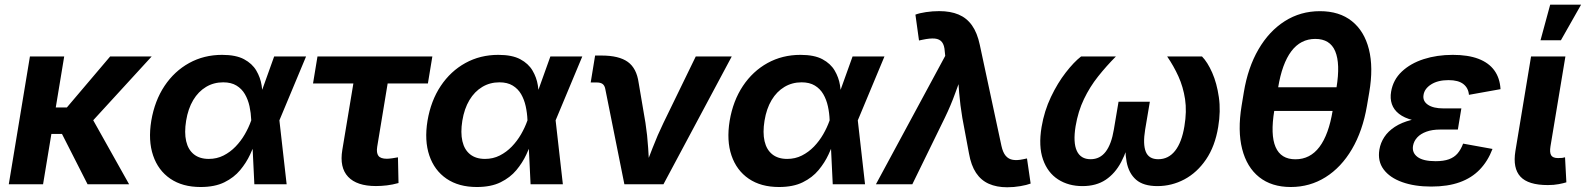

<svg xmlns="http://www.w3.org/2000/svg" viewBox="-20 -787 6773 820"><path d="M254.2 -545.9 163.9 0H17.5L107.8 -545.9ZM627.8 -545.9 324.5 -214.9H162.1L180.6 -327.9H265.5L450.5 -545.9ZM354 0 242 -220.3 365.7 -295.6 531.4 0Z M836.7 11.7Q759.5 11.7 707.5 -23.7Q655.5 -59.2 633.9 -122.9Q612.2 -186.6 626.1 -271.3Q640.6 -356.8 682.6 -419.9Q724.7 -483 788 -517.9Q851.2 -552.7 928.6 -552.7Q987.4 -552.7 1022.2 -534.1Q1057.1 -515.4 1074.5 -485.8Q1091.9 -456.3 1097.3 -422.9Q1102.8 -389.6 1103 -360.5H1150.6L1173.1 -274.4L1204.2 0H1066.3L1053 -274.4Q1051.8 -304.5 1045.6 -333.2Q1039.3 -361.8 1025.9 -384.9Q1012.5 -407.9 989.9 -421.6Q967.3 -435.4 933.3 -435.4Q892.6 -435.4 859.9 -415.7Q827.1 -396.1 805.2 -359.6Q783.3 -323 774.9 -271.4Q766.7 -220.7 775.1 -184.1Q783.5 -147.5 808.1 -127.9Q832.7 -108.3 871.7 -108.3Q906 -108.3 934.6 -122.8Q963.2 -137.3 986 -160.9Q1008.9 -184.6 1025.6 -213.5Q1042.3 -242.5 1052.5 -271.5L1150.9 -545.9H1287.2L1172.6 -271.5L1122.6 -191H1075.2Q1064.3 -161.9 1048.2 -127.1Q1032 -92.2 1005.7 -60.5Q979.4 -28.8 938.5 -8.6Q897.5 11.7 836.7 11.7Z M1585.6 7.6Q1503.9 7.6 1466.7 -32Q1429.4 -71.6 1442 -146.9L1489.2 -430.6H1316.9L1335.9 -545.9H1826.5L1807.5 -430.6H1635.6L1590.9 -159.8Q1586.9 -134.2 1596.1 -121.6Q1605.4 -109 1632.1 -109Q1640.6 -109 1655.9 -111.1Q1671.2 -113.2 1679.6 -115.1L1682 -5.3Q1657 1.7 1632.5 4.7Q1608.1 7.6 1585.6 7.6Z M2016.3 11.7Q1939.2 11.7 1887.2 -23.7Q1835.2 -59.2 1813.6 -122.9Q1791.9 -186.6 1805.8 -271.3Q1820.2 -356.8 1862.3 -419.9Q1904.4 -483 1967.7 -517.9Q2030.9 -552.7 2108.3 -552.7Q2167.1 -552.7 2201.9 -534.1Q2236.8 -515.4 2254.2 -485.8Q2271.6 -456.3 2277 -422.9Q2282.5 -389.6 2282.7 -360.5H2330.3L2352.8 -274.4L2383.9 0H2246L2232.7 -274.4Q2231.5 -304.5 2225.2 -333.2Q2218.9 -361.8 2205.6 -384.9Q2192.2 -407.9 2169.6 -421.6Q2147 -435.4 2113 -435.4Q2072.3 -435.4 2039.6 -415.7Q2006.8 -396.1 1984.9 -359.6Q1962.9 -323 1954.5 -271.4Q1946.4 -220.7 1954.8 -184.1Q1963.2 -147.5 1987.8 -127.9Q2012.4 -108.3 2051.4 -108.3Q2085.7 -108.3 2114.3 -122.8Q2142.9 -137.3 2165.7 -160.9Q2188.6 -184.6 2205.3 -213.5Q2222 -242.5 2232.2 -271.5L2330.6 -545.9H2466.9L2352.3 -271.5L2302.3 -191H2254.8Q2244 -161.9 2227.9 -127.1Q2211.7 -92.2 2185.4 -60.5Q2159.1 -28.8 2118.1 -8.6Q2077.2 11.7 2016.3 11.7Z M2646.6 0 2564.9 -407.8Q2562.1 -422 2553.5 -428.4Q2544.9 -434.8 2528.2 -434.8H2502.8L2521.6 -549.8H2549.2Q2623.6 -549.8 2661.3 -522.6Q2698.9 -495.5 2707.5 -433.9L2736.6 -262.5Q2744.8 -209.3 2748.2 -155Q2751.7 -100.6 2754.9 -43.1H2723.7Q2746.2 -101 2767.1 -155.2Q2787.9 -209.3 2813.7 -262.5L2951.5 -545.9H3105.2L2813.5 0Z M3306.9 11.7Q3229.7 11.7 3177.8 -23.7Q3125.8 -59.2 3104.1 -122.9Q3082.4 -186.6 3096.3 -271.3Q3110.8 -356.8 3152.9 -419.9Q3195 -483 3258.2 -517.9Q3321.4 -552.7 3398.8 -552.7Q3457.6 -552.7 3492.4 -534.1Q3527.3 -515.4 3544.7 -485.8Q3562.1 -456.3 3567.5 -422.9Q3573 -389.6 3573.2 -360.5H3620.8L3643.3 -274.4L3674.4 0H3536.5L3523.2 -274.4Q3522.1 -304.5 3515.8 -333.2Q3509.5 -361.8 3496.1 -384.9Q3482.7 -407.9 3460.1 -421.6Q3437.5 -435.4 3403.5 -435.4Q3362.9 -435.4 3330.1 -415.7Q3297.3 -396.1 3275.4 -359.6Q3253.5 -323 3245.1 -271.4Q3236.9 -220.7 3245.3 -184.1Q3253.7 -147.5 3278.3 -127.9Q3302.9 -108.3 3341.9 -108.3Q3376.2 -108.3 3404.8 -122.8Q3433.4 -137.3 3456.3 -160.9Q3479.1 -184.6 3495.8 -213.5Q3512.5 -242.5 3522.7 -271.5L3621.2 -545.9H3757.4L3642.9 -271.5L3592.8 -191H3545.4Q3534.6 -161.9 3518.4 -127.1Q3502.2 -92.2 3475.9 -60.5Q3449.6 -28.8 3408.7 -8.6Q3367.7 11.7 3306.9 11.7Z M3720.9 0 4016.9 -548.4 4015 -566.6Q4013.5 -593.9 4003.1 -607.1Q3992.8 -620.3 3972.5 -622.3Q3952.3 -624.2 3920.2 -617.3L3904.9 -614.1L3889.6 -724.5Q3906.6 -731.1 3934.7 -735.3Q3962.8 -739.5 3991.3 -739.5Q4039.2 -739.5 4073.9 -724.9Q4108.7 -710.3 4131.2 -678.6Q4153.7 -646.9 4164.5 -595.7L4257 -164Q4263.2 -135.7 4275.3 -121.5Q4287.5 -107.3 4305.8 -104.4Q4324 -101.5 4347.8 -106.5L4366.1 -110.3L4381.7 -3Q4365.1 3.3 4337.7 8Q4310.2 12.8 4281.5 12.8Q4236.5 12.8 4203.1 -2.1Q4169.6 -17 4148.5 -48.8Q4127.3 -80.6 4118.3 -131.9L4090 -283.4Q4080.9 -337.3 4076.4 -390.7Q4072 -444.1 4068.3 -502.8H4102.4Q4079.3 -444.3 4060.2 -390.7Q4041 -337.1 4014.9 -283.4L3876.4 0Z M4603.1 7.8Q4543.1 7.8 4498.7 -20.9Q4454.2 -49.7 4434.5 -106Q4414.7 -162.3 4428.4 -244.7Q4440 -313.3 4468.4 -372.9Q4496.8 -432.5 4531.7 -477.3Q4566.5 -522.2 4597.2 -545.9H4745.9Q4705.3 -505.1 4669.9 -460.6Q4634.4 -416 4609.4 -363.8Q4584.3 -311.5 4573.7 -248.1Q4562.4 -178.5 4578.9 -142.7Q4595.5 -107 4637.7 -107Q4677.8 -107 4702.3 -139.2Q4726.8 -171.4 4737.1 -233.9L4757.1 -352.5H4890.8L4870.8 -233.9Q4860.5 -171.4 4873.4 -139.2Q4886.3 -107 4926.7 -107Q4970.3 -107 4998.7 -143Q5027.1 -179 5038.4 -247.8Q5049.1 -311.3 5041.2 -363.6Q5033.2 -415.8 5012.9 -460.7Q4992.5 -505.6 4964.7 -545.9H5113.5Q5137.2 -521.7 5157.1 -476.7Q5177 -431.6 5185.5 -372.1Q5194.1 -312.6 5182.7 -244.7Q5169.2 -162.3 5130.8 -106Q5092.4 -49.7 5038.3 -20.9Q4984.2 7.8 4923 7.8Q4863.3 7.8 4832 -19.5Q4800.7 -46.9 4791.6 -95.7Q4782.5 -144.6 4788.8 -208.9H4808.9Q4794.1 -143.9 4768.4 -95.1Q4742.6 -46.2 4702.2 -19.2Q4661.7 7.8 4603.1 7.8Z M5492.7 11.7Q5410.8 11.7 5357.7 -30.6Q5304.7 -73 5285 -150.8Q5265.2 -228.6 5282.6 -335L5292.1 -392.5Q5309.5 -498.5 5354.8 -576.3Q5400.1 -654.1 5467.2 -696.7Q5534.4 -739.3 5617.2 -739.3Q5700.3 -739.3 5753.5 -696.8Q5806.8 -654.3 5826.4 -576.5Q5846 -498.7 5827.8 -392.5L5818 -335Q5799.8 -228 5753.9 -150Q5708.1 -72.1 5641.1 -30.2Q5574.2 11.7 5492.7 11.7ZM5512.5 -106.7Q5575.4 -106.7 5615.1 -159.4Q5654.8 -212.1 5671.6 -315L5687.9 -412.6Q5704.7 -515.4 5682.5 -568.1Q5660.4 -620.8 5597.4 -620.8Q5534.7 -620.8 5495 -568.1Q5455.4 -515.4 5438.6 -412.6L5422.3 -315Q5405.2 -211.2 5427.8 -159Q5450.4 -106.7 5512.5 -106.7ZM5397.4 -313.2 5414.3 -414.4H5712.3L5695.4 -313.2Z M6092.5 9.8Q6021.7 9.8 5968.8 -9.1Q5915.9 -27.9 5889.4 -63.3Q5862.9 -98.7 5871.2 -148.5Q5875.9 -176.8 5892.2 -201.7Q5908.5 -226.5 5937.2 -245.3Q5965.9 -264.1 6008.2 -274.9Q6050.6 -285.8 6107.4 -285.8H6214.7L6206.3 -233.7H6130.3Q6096.7 -233.7 6072.1 -224.7Q6047.4 -215.8 6032.9 -200.2Q6018.4 -184.5 6014.8 -164.3Q6009.8 -134.7 6033.9 -116.7Q6058 -98.6 6111.2 -98.6Q6145.8 -98.6 6168.4 -106.9Q6191 -115.2 6205.2 -131.9Q6219.4 -148.6 6228.7 -173.6L6354.2 -150.9Q6334.5 -99 6300 -63.1Q6265.6 -27.1 6214.3 -8.7Q6163 9.8 6092.5 9.8ZM6104 -264.4Q6051.2 -264.4 6014.1 -273.9Q5977.1 -283.3 5954.8 -300.9Q5932.5 -318.5 5924.4 -342.5Q5916.2 -366.5 5921.2 -395.4Q5929.7 -446.2 5966.8 -481.2Q6003.8 -516.2 6060.4 -534.5Q6117.1 -552.7 6184.6 -552.7Q6249.7 -552.7 6294 -535.9Q6338.3 -519 6362 -486.4Q6385.7 -453.8 6388.5 -406.2L6253.6 -382Q6251.1 -411.3 6229.8 -428Q6208.4 -444.8 6166.4 -444.8Q6120.9 -444.8 6092.2 -426.5Q6063.4 -408.2 6059.6 -381Q6055.5 -355.2 6078.5 -339.6Q6101.4 -324 6145.2 -324H6221.2L6211.3 -264.4Z M6590.5 3.4Q6506.8 3.4 6473.5 -32.6Q6440.2 -68.6 6452 -141.7L6518.9 -545.9H6665.6L6601.8 -161.8Q6597.6 -135.8 6604.7 -123.8Q6611.9 -111.9 6634.2 -111.9Q6646 -111.9 6652.6 -112.7Q6659.3 -113.6 6664 -115.3L6669.7 -8.3Q6658.1 -4.6 6637.4 -0.6Q6616.6 3.4 6590.5 3.4ZM6559.3 -615.1 6600.6 -767.1H6732.6L6646.4 -615.1Z"/></svg>

Font: Inter
Style: Italic
Weight: 400
Italic angle: -9.3988°
Designer: Rasmus Andersson
Foundry: rsms
Version: Version 4.001;git-66647c0bb